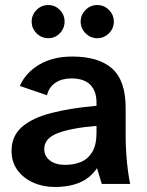

<svg xmlns="http://www.w3.org/2000/svg" viewBox="-20 -732 584 764"><path d="M198 12Q151 12 112 -5.5Q73 -23 49.5 -55Q26 -87 26 -132Q26 -191 67.5 -227Q109 -263 185 -282.5Q261 -302 364 -311V-324Q364 -370 339 -395Q314 -420 264 -420Q227 -420 201 -403Q175 -386 167 -353L59 -390Q82 -443 136.5 -475Q191 -507 267 -507Q373 -507 426.5 -459Q480 -411 480 -303V-191Q480 -155 482.5 -119.5Q485 -84 489 -53.5Q493 -23 498 0H385L366 -63Q341 -25 299 -6.5Q257 12 198 12ZM239 -76Q274 -76 302 -87.5Q330 -99 347 -127Q364 -155 364 -204V-231Q265 -223 210.5 -202.5Q156 -182 156 -139Q156 -111 178.5 -93.5Q201 -76 239 -76ZM367 -580Q340 -580 320.5 -599.5Q301 -619 301 -646Q301 -673 320.5 -692.5Q340 -712 367 -712Q394 -712 413.5 -692.5Q433 -673 433 -646Q433 -619 413.5 -599.5Q394 -580 367 -580ZM172 -580Q145 -580 125.5 -599.5Q106 -619 106 -646Q106 -673 125.5 -692.5Q145 -712 172 -712Q199 -712 218 -692.5Q237 -673 237 -646Q237 -619 218 -599.5Q199 -580 172 -580Z"/></svg>

Font: Atkinson Hyperlegible Next SemiBold
Style: Regular
Weight: 600
Designer: Elliott Scott, Megan Eiswerth, Linus Boman, Theodore Petrosky, Letters from Sweden
Foundry: Applied Design Works, Letters from Sweden
Version: Version 2.001